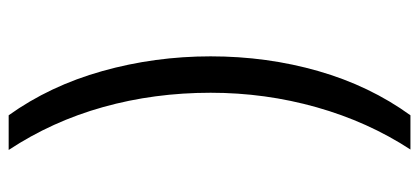

<svg xmlns="http://www.w3.org/2000/svg" viewBox="-282 -550 967 443"><g transform="rotate(90 201.5 -328.5)"><path d="M246 135Q178 40 144 -81Q110 -202 110 -331Q110 -461 144 -579.5Q178 -698 246 -792H325Q261 -694 227.5 -575.5Q194 -457 194 -331Q194 -201 227 -83Q260 35 326 135Z"/></g></svg>

Font: Noto Sans Bengali UI SemiCondensed
Style: Regular
Weight: 400
Width: 4
Designer: Jelle Bosma - Monotype Design Team
Foundry: Monotype Imaging Inc.
Version: Version 2.003